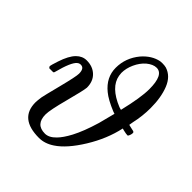

<svg xmlns="http://www.w3.org/2000/svg" viewBox="-195 -837 981 981"><g transform="rotate(45 295.5 -347.0)"><path d="M233 -344Q231 -321 205.5 -225Q180 -129 180 -98Q180 -26 247 -26Q276 -26 304 -55Q327 -78 351 -123Q379 -176 404 -260L427 -349L415 -353Q354 -378 324 -403Q265 -451 265 -520Q265 -591 312 -648Q352 -694 402 -704Q406 -705 417 -705Q434 -705 445 -702Q493 -687 515 -632Q537 -577 537 -500Q537 -442 524 -385Q522 -373 521 -367.5Q520 -362 521 -362H524Q526 -361 531 -360Q536 -359 540 -358Q544 -357 549 -356Q554 -355 556 -354.5Q558 -354 560 -352.5Q562 -351 562.5 -349.5Q563 -348 563 -345Q563 -338 559.5 -328.5Q556 -319 552 -318Q542 -318 521 -323L510 -326Q490 -233 434.5 -143Q379 -53 323 -16Q283 11 241 11Q100 11 100 -105Q100 -117 104 -145Q106 -157 130 -251Q154 -345 154 -366Q154 -405 128 -405Q117 -405 109 -398Q85 -379 61 -287Q61 -286 60 -283.5Q59 -281 58.5 -280.5Q58 -280 57 -279Q56 -278 53.5 -278Q51 -278 49 -278Q47 -278 41 -278H27Q21 -284 21 -287Q21 -295 34 -334Q53 -392 79 -418Q103 -442 134 -442Q178 -442 205.5 -415.5Q233 -389 233 -344ZM464 -564Q464 -668 413 -668Q388 -668 360 -645Q335 -623 319.5 -589Q304 -555 304 -522Q304 -515 306 -503Q318 -433 421 -391L435 -387H436Q464 -503 464 -564Z"/></g></svg>

Font: MathJax_Math
Style: Regular
Weight: 400
Version: Version 1.1